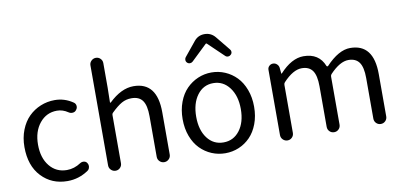

<svg xmlns="http://www.w3.org/2000/svg" viewBox="-76 -1074 2798 1333"><g transform="rotate(-10 1323.0 -407.0)"><path d="M305.7 12.7Q194.3 12.7 122.6 -63.5Q50.8 -139.6 50.8 -271.5Q50.8 -336.9 72.3 -391.6Q93.8 -446.3 129.9 -481.9Q166 -517.6 213.4 -537.1Q260.7 -556.6 313.5 -556.6Q382.8 -556.6 441.4 -516.6Q455.1 -507.8 457 -491.7Q459 -475.6 448.2 -462.9Q439.5 -450.2 423.3 -448.7Q407.2 -447.3 394.5 -456.1Q357.4 -481.4 316.4 -481.4Q242.2 -481.4 194.3 -422.9Q146.5 -364.3 146.5 -271.5Q146.5 -177.7 192.9 -120.6Q239.3 -63.5 314.5 -63.5Q366.2 -63.5 413.1 -94.7Q425.8 -102.5 439.9 -100.6Q454.1 -98.6 461.9 -86.9Q468.8 -76.2 468.8 -64.5Q468.8 -61.5 467.8 -57.6Q465.8 -42 453.1 -33.2Q385.7 12.7 305.7 12.7Z M600.6 -45.9V-751Q600.6 -769.5 614.3 -782.7Q627.9 -795.9 646.5 -795.9Q665 -795.9 678.2 -782.7Q691.4 -769.5 691.4 -751V-578.1L689.5 -475.6Q689.5 -472.7 691.4 -471.7Q693.4 -470.7 695.3 -472.7Q782.2 -556.6 869.1 -556.6Q1035.2 -556.6 1035.2 -343.8V-45.9Q1035.2 -26.4 1021.5 -13.2Q1007.8 0 989.3 0Q970.7 0 957 -13.2Q943.4 -26.4 943.4 -45.9V-332Q943.4 -408.2 918.9 -442.4Q894.5 -476.6 840.8 -476.6Q802.7 -476.6 771.5 -459Q740.2 -441.4 699.2 -401.4Q691.4 -394.5 691.4 -383.8V-45.9Q691.4 -26.4 678.2 -13.2Q665 0 646.5 0Q627.9 0 614.3 -13.2Q600.6 -26.4 600.6 -45.9Z M1166 -271.5Q1166 -336.9 1186.5 -391.6Q1207 -446.3 1242.2 -481.9Q1277.3 -517.6 1322.8 -537.1Q1368.2 -556.6 1418.5 -556.6Q1468.8 -556.6 1514.2 -537.1Q1559.6 -517.6 1594.2 -481.9Q1628.9 -446.3 1649.4 -391.6Q1669.9 -336.9 1669.9 -271.5Q1669.9 -205.1 1649.4 -150.9Q1628.9 -96.7 1594.2 -61Q1559.6 -25.4 1514.2 -6.3Q1468.8 12.7 1418.5 12.7Q1368.2 12.7 1322.8 -6.3Q1277.3 -25.4 1242.2 -61Q1207 -96.7 1186.5 -150.9Q1166 -205.1 1166 -271.5ZM1576.2 -271.5Q1576.2 -364.3 1532.2 -422.9Q1488.3 -481.4 1418 -481.4Q1347.7 -481.4 1304.7 -423.3Q1261.7 -365.2 1261.7 -271.5Q1261.7 -177.7 1304.7 -120.6Q1347.7 -63.5 1418.5 -63.5Q1489.3 -63.5 1532.7 -120.6Q1576.2 -177.7 1576.2 -271.5ZM1264.6 -653.3Q1255.9 -661.1 1255.9 -673.8Q1255.9 -683.6 1261.7 -691.4L1343.8 -792Q1372.1 -827.1 1417.5 -827.1Q1462.9 -827.1 1492.2 -792L1574.2 -691.4Q1581.1 -683.6 1581.1 -673.8Q1581.1 -661.1 1571.3 -653.3Q1563.5 -645.5 1552.7 -645.5Q1541 -645.5 1533.2 -653.3L1421.9 -759.8Q1419.9 -760.7 1418 -760.7Q1416 -760.7 1415 -759.8L1303.7 -653.3Q1294.9 -645.5 1284.2 -645.5Q1272.5 -645.5 1264.6 -653.3Z M1812.5 -45.9V-505.9Q1812.5 -521.5 1823.7 -532.2Q1835 -543 1850.6 -543Q1866.2 -543 1877.9 -532.2Q1889.6 -521.5 1891.6 -505.9L1895.5 -465.8Q1895.5 -463.9 1897 -463.9Q1898.4 -463.9 1899.4 -464.8Q1983.4 -556.6 2067.4 -556.6Q2176.8 -556.6 2213.9 -461.9Q2215.8 -459 2218.8 -458.5Q2221.7 -458 2224.6 -460Q2315.4 -556.6 2396.5 -556.6Q2561.5 -556.6 2561.5 -343.8V-45.9Q2561.5 -26.4 2548.3 -13.2Q2535.2 0 2516.1 0Q2497.1 0 2483.9 -13.2Q2470.7 -26.4 2470.7 -45.9V-332Q2470.7 -408.2 2446.3 -442.4Q2421.9 -476.6 2370.1 -476.6Q2310.5 -476.6 2239.3 -401.4Q2232.4 -394.5 2232.4 -383.8V-45.9Q2232.4 -26.4 2219.2 -13.2Q2206.1 0 2187 0Q2168 0 2154.8 -13.2Q2141.6 -26.4 2141.6 -45.9V-332Q2141.6 -408.2 2117.2 -442.4Q2092.8 -476.6 2041 -476.6Q1980.5 -476.6 1910.2 -401.4Q1903.3 -394.5 1903.3 -383.8V-45.9Q1903.3 -26.4 1890.1 -13.2Q1877 0 1858.4 0Q1839.8 0 1826.2 -13.2Q1812.5 -26.4 1812.5 -45.9Z"/></g></svg>

Font: Gen Jyuu GothicX Regular
Style: Regular
Weight: 400
Designer: [Source Han Sans]
Ryoko NISHIZUKA  (kana & ideographs); Paul D. Hunt (Latin, Greek & Cyrillic); Wenlong ZHANG  (bopomofo
Version: Version 1.002.20150607